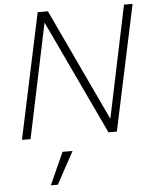

<svg xmlns="http://www.w3.org/2000/svg" viewBox="-62 -751 844 1068"><g transform="rotate(-5 359.5 -217.0)"><path d="M40 0 189 -700H246L540 -74L671 -700H719L570 0H523L222 -639L88 0ZM178 266 259 86H315L217 266Z"/></g></svg>

Font: Red Hat Text
Style: Italic
Weight: 300
Italic angle: -12°
Designer: Pentagram, MCKL
Foundry: Pentagram, MCKL
Version: Version 1.023